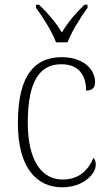

<svg xmlns="http://www.w3.org/2000/svg" viewBox="-20 -786 461 816"><path d="M218 -606H267C284 -651 324 -715 352 -753V-766H339C296 -724 270 -693 243 -648C215 -693 189 -724 146 -766H133V-753C161 -715 202 -651 218 -606ZM244 10C337 10 387 -49 387 -85C387 -100 384 -108 377 -115C357 -67 319 -23 247 -23C159 -22 98 -102 98 -264C98 -453 156 -513 241 -513C316 -513 346 -464 346 -401C370 -401 384 -412 384 -436C384 -496 329 -543 243 -543C135 -543 56 -477 56 -263C56 -70 138 10 244 10Z"/></svg>

Font: Noto Serif Ethiopic SemiCondensed ExtraLight
Style: Regular
Weight: 200
Width: 4
Designer: Monotype Design Team
Foundry: Monotype Imaging Inc.
Version: Version 2.102